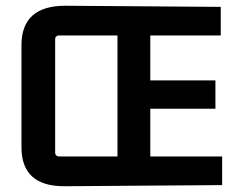

<svg xmlns="http://www.w3.org/2000/svg" viewBox="-20 -644 825 668"><path d="M752.9 0V-99.6H502.9V-265.6H729.5V-364.3H502.9V-520.5H748V-620.1L207 -624Q55.7 -624 54.7 -488.3V-131.8Q54.7 4.9 205.1 3.9Q206.1 3.9 207 3.9ZM183.6 -99.6Q172.9 -101.6 171.9 -111.3V-509.8Q173.8 -519.5 183.6 -520.5H388.7V-99.6Z"/></svg>

Font: Gemunu Libre
Style: Bold
Weight: 700
Designer: Pushpananda Ekanayake, Sol Matas, Kosala Senevirathne
Foundry: Mooniak
Version: Version 1.001